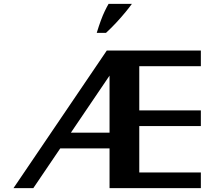

<svg xmlns="http://www.w3.org/2000/svg" viewBox="-20 -981 1125 1001"><path d="M50.2 0 536.8 -717.6H639.8L153.6 0ZM283.2 -207.4V-289.4H670.8V-207.4ZM551.1 0V-717.6H1027.2V-635.8H564.3L706.1 -711.8V-328.1L620.6 -405.4H1027.2V-323.6H624.5L706.1 -401.1V-5.7L576.5 -81.8H1027.2V0ZM484.3 -809.6Q495.5 -846.2 505.7 -873.8Q515.8 -901.3 526 -922.5Q536.1 -943.7 546.2 -960.9H667.7Q655.9 -944.3 635.4 -919.3Q614.9 -894.2 588.6 -865.6Q562.2 -836.9 532.6 -809.6Z"/></svg>

Font: Russolo 10pt ExtraLight
Style: Regular
Weight: 200
Designer: Micah Stupak-Hahn
Version: Version 1.000